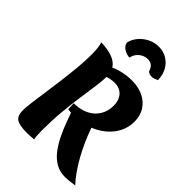

<svg xmlns="http://www.w3.org/2000/svg" viewBox="-326 -1218 1387 1387"><g transform="rotate(45 367.5 -525.0)"><path d="M493 -381Q519 -296 557.5 -213.5Q596 -131 639 -65Q682 1 719 38Q690 43 665.5 45.5Q641 48 623 48Q569 48 527.5 24Q486 0 454 -41.5Q422 -83 396.5 -135Q371 -187 350 -244.5Q329 -302 309 -357ZM282 -741Q323 -764 373 -776Q423 -788 472 -788Q539 -788 589.5 -763.5Q640 -739 668 -694.5Q696 -650 696 -590Q696 -531 670 -480.5Q644 -430 597 -392Q550 -354 488 -332.5Q426 -311 354 -311Q336 -311 321 -312Q306 -313 294 -315L291 -374Q340 -374 380 -387.5Q420 -401 448.5 -426.5Q477 -452 492.5 -487Q508 -522 508 -565Q508 -603 494.5 -630.5Q481 -658 456 -673Q431 -688 396 -688Q374 -688 349 -682.5Q324 -677 298 -666ZM67 -76Q67 -107 74 -161.5Q81 -216 91 -284Q101 -352 110.5 -427Q120 -502 127 -575Q134 -648 134 -712Q134 -792 120 -826Q193 -823 237.5 -806Q282 -789 303 -757.5Q324 -726 324 -676Q324 -639 315.5 -577.5Q307 -516 295.5 -437Q284 -358 275.5 -265.5Q267 -173 267 -72Q267 -46 268.5 -24.5Q270 -3 273 13Q251 15 233.5 16Q216 17 203 17Q125 17 96 -3Q67 -23 67 -76ZM603 -921Q590 -915 576.5 -911Q563 -907 553 -907Q531 -907 514 -920Q504 -951 487.5 -964.5Q471 -978 445 -978Q420 -978 398 -966.5Q376 -955 361.5 -935.5Q347 -916 343 -892Q321 -892 300 -901.5Q279 -911 266 -926.5Q253 -942 253 -958Q263 -998 290.5 -1029.5Q318 -1061 356.5 -1079.5Q395 -1098 437 -1098Q485 -1098 522.5 -1075Q560 -1052 581.5 -1012Q603 -972 603 -921Z"/></g></svg>

Font: Merienda Black
Style: Regular
Weight: 900
Designer: Eduardo Rodriguez Tunni
Foundry: Eduardo Rodriguez Tunni
Version: Version 2.001